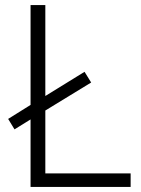

<svg xmlns="http://www.w3.org/2000/svg" viewBox="-20 -734 555 754"><path d="M100 0V-265L37 -226L12 -267L100 -322V-714H158V-357L312 -452L338 -410L158 -300V-53H493V0Z"/></svg>

Font: Noto Sans Georgian Light
Style: Regular
Weight: 300
Version: Version 2.002